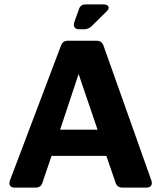

<svg xmlns="http://www.w3.org/2000/svg" viewBox="-20 -852 731 872"><path d="M46 0Q32 0 26 -8.5Q20 -17 25 -32L257 -645Q265 -667 288 -667H419Q442 -667 450 -645L668 -31Q672 -17 666 -8.5Q660 0 646 0H536Q512 0 505 -22L463 -144H214L173 -23Q166 0 142 0ZM253 -263H423L337 -516ZM340 -719Q325 -719 319 -727.5Q313 -736 317 -750L338 -809Q345 -832 368 -832H450Q468 -832 472.5 -822Q477 -812 463 -799L396 -733Q381 -719 362 -719Z"/></svg>

Font: Pitagon Sans
Style: Bold
Weight: 700
Designer: Travis Tran
Foundry: Pitagon
Version: Version 1.001; ttfautohint (v1.8.4.7-5d5b);gftools[0.9.26]